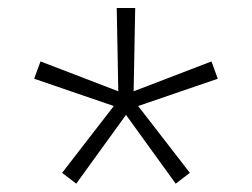

<svg xmlns="http://www.w3.org/2000/svg" viewBox="-20 -594 626 477"><path d="M416.5 -137.7 451.7 -164.6 323.2 -330.6 521 -398.4 505.4 -441.4 312 -367.2 315.9 -574.2H270L273.9 -367.2L80.6 -441.4L64.9 -398.4L262.7 -330.6L134.3 -164.6L169.4 -137.7L293 -308.6Z"/></svg>

Font: Cascadia Code PL ExtraLight
Style: Regular
Weight: 200
Monospace: yes
Designer: Aaron Bell
Foundry: Saja Typeworks
Version: Version 2404.023